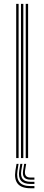

<svg xmlns="http://www.w3.org/2000/svg" viewBox="-20 -820 230 996"><path d="M113.5 0V-800H125.8V0ZM64 0V-800H76.5V0ZM88.8 0V-800H101V0ZM76.2 30 70.8 65Q58.2 145.2 137.8 145.2H158.5V156.5H137.8Q46 156.5 60 65L65.8 30ZM115.8 30 110.2 63.2Q104 101 137.8 101H158.5V112H137.8Q91.5 112 100 63.2L105.5 30ZM96.2 30 90.5 64.2Q81 123 137.8 123H158.5V134.2H137.8Q68.5 134.2 80 64.2L85.5 30Z"/></svg>

Font: Big Shoulders Inline Text Light
Style: Regular
Weight: 300
Designer: Patric King
Foundry: XO Type Co
Version: Version 1.000